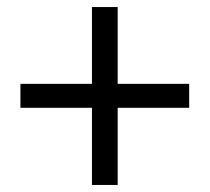

<svg xmlns="http://www.w3.org/2000/svg" viewBox="-20 -641 595 545"><path d="M241 -335H38V-403H241V-621H314V-403H517V-335H314V-116H241Z"/></svg>

Font: Source Han Sans K Regular
Style: Regular
Weight: 400
Designer: Ryoko NISHIZUKA  (kana & ideographs); Paul D. Hunt (Latin, Greek & Cyrillic); Wenlong ZHANG  (bopomofo); Sandoll Communi
Foundry: Adobe Systems Incorporated
Version: Version 1.00 July 18, 2014, initial release